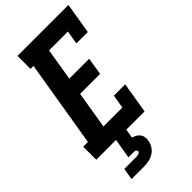

<svg xmlns="http://www.w3.org/2000/svg" viewBox="-298 -804 1093 1093"><g transform="rotate(-45 248.5 -257.5)"><path d="M-7 0V-105H31L118 -630H94V-735H504L473 -548H381L395 -630H243L211 -435H371L354 -330H193L156 -105H308L322 -187H413L382 0ZM57 220 69 150H169Q177 150 186 146.5Q195 143 196 135Q197 131 194.5 128Q192 125 189 123Q186 121 182 120.5Q178 120 174 120H132L152 0H235L226 55Q239 58 251 65Q263 72 270.5 82.5Q278 93 280 107Q282 121 279 135Q276 154 264.5 172Q253 190 235 201Q217 212 197 216Q177 220 157 220Z"/></g></svg>

Font: Iosevka Slab Extrabold Oblique
Style: Regular
Weight: 800
Italic angle: -9°
Monospace: yes
Designer: Belleve Invis
Foundry: Belleve Invis
Version: Version 11.1.1; ttfautohint (v1.8.3)